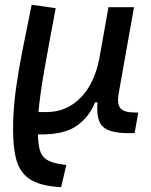

<svg xmlns="http://www.w3.org/2000/svg" viewBox="-20 -547 626 796"><path d="M233.4 229 225.6 228.5Q143.1 223.1 101.1 194.1Q59.1 165 45.4 106.4Q31.7 47.9 34.7 -45.9Q36.6 -108.9 46.1 -179Q55.7 -249 72.3 -334.2Q88.9 -419.4 111.3 -527.3L210.9 -513.2Q181.6 -357.9 163.6 -255.4Q145.5 -152.8 139.6 -82.5H174.3Q254.9 -82.5 313.5 -141.1Q372.1 -199.7 393.1 -310.5L394.5 -320.8Q395 -323.2 395.5 -325.7V-325.2L429.7 -517.1H535.6L472.2 -160.6Q464.4 -116.2 479 -98.4Q493.7 -80.6 539.1 -80.6H553.2L538.1 4.9H512.7Q435.1 4.9 406.5 -21.7Q377.9 -48.3 384.3 -122.6H374Q349.1 -60.5 296.6 -24.4Q244.1 11.7 142.6 10.3H137.2Q138.2 48.8 144.8 74Q151.4 99.1 171.1 113.3Q190.9 127.4 232.4 133.8L254.9 137.2Z"/></svg>

Font: Cascadia Mono
Style: Italic
Weight: 400
Italic angle: -10°
Monospace: yes
Designer: Aaron Bell
Foundry: Saja Typeworks
Version: Version 2404.023; ttfautohint (v1.8.4)